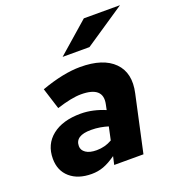

<svg xmlns="http://www.w3.org/2000/svg" viewBox="-135 -856 888 968"><g transform="rotate(-20 308.5 -371.5)"><path d="M193 4Q120 4 77 -33.5Q34 -71 34 -135Q34 -212 90 -256.5Q146 -301 243 -301Q276 -301 309.5 -293.5Q343 -286 373 -273L379 -302Q398 -392 278 -392Q228 -392 147 -366L111 -480Q231 -523 321 -523Q444 -523 502 -464.5Q560 -406 537 -303L471 0H314L324 -44Q287 -18 257 -7Q227 4 193 4ZM179 -150Q179 -128 199.5 -114Q220 -100 257 -100Q302 -100 340 -122L355 -192Q336 -198 313 -202Q290 -206 264 -206Q179 -206 179 -150ZM256 -601 423 -747H617L400 -601Z"/></g></svg>

Font: Red Hat Mono
Style: Bold Italic
Weight: 700
Italic angle: -12°
Monospace: yes
Designer: Pentagram, MCKL
Foundry: Pentagram, MCKL
Version: Version 1.023; ttfautohint (v1.8.3)